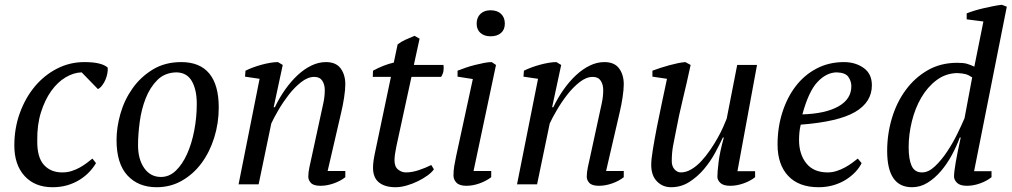

<svg xmlns="http://www.w3.org/2000/svg" viewBox="-20 -772 4236 804"><path d="M382 -89Q371 -70 354 -52Q337 -34 314 -19.5Q291 -5 262.5 3.5Q234 12 200 12Q126 12 83 -35Q40 -82 40 -163Q40 -235 63 -298.5Q86 -362 125.5 -409.5Q165 -457 218.5 -484.5Q272 -512 333 -512Q371 -512 395 -506Q419 -500 431 -489Q432 -478 429.5 -464.5Q427 -451 421.5 -438Q416 -425 407.5 -414Q399 -403 390 -399L322 -469Q288 -468 254.5 -448Q221 -428 194.5 -391Q168 -354 151.5 -301.5Q135 -249 136 -183Q135 -114 163.5 -82Q192 -50 241 -50Q262 -50 280.5 -56Q299 -62 315 -71Q331 -80 344 -90Q357 -100 367 -108Z M468 -186Q468 -239 484.5 -296.5Q501 -354 535 -402Q569 -450 620 -481Q671 -512 739 -512Q817 -512 856.5 -464Q896 -416 896 -322Q896 -256 877 -195.5Q858 -135 824 -89Q790 -43 742 -15.5Q694 12 636 12Q559 12 513.5 -37.5Q468 -87 468 -186ZM719 -469Q670 -468 639 -437Q608 -406 590 -360Q572 -314 565 -261Q558 -208 558 -164Q558 -105 584 -68Q610 -31 654 -31Q689 -31 716.5 -57.5Q744 -84 763.5 -127.5Q783 -171 793.5 -226Q804 -281 804 -337Q804 -396 783.5 -432Q763 -468 719 -469Z M1322 -285Q1329 -316 1334.5 -342.5Q1340 -369 1340 -395Q1340 -418 1329.5 -434Q1319 -450 1296 -450Q1269 -450 1241 -428Q1213 -406 1189 -375Q1165 -344 1145.5 -310.5Q1126 -277 1116 -255L1063 0H979L1067 -442L1006 -451L1008 -476Q1022 -483 1039.5 -489.5Q1057 -496 1075.5 -501Q1094 -506 1111.5 -509Q1129 -512 1144 -512L1164 -500L1126 -323H1131Q1150 -363 1174.5 -397.5Q1199 -432 1226.5 -457.5Q1254 -483 1284 -497.5Q1314 -512 1345 -512Q1387 -512 1406.5 -485.5Q1426 -459 1426 -419Q1426 -397 1421 -364Q1416 -331 1409 -302L1352 -56H1426V-30Q1406 -14 1377.5 -4Q1349 6 1322 6Q1293 6 1282 -6Q1271 -18 1271 -32Q1271 -51 1276 -73.5Q1281 -96 1286 -119Z M1542 -476Q1562 -487 1584.5 -496Q1607 -505 1629 -510L1645 -586Q1659 -597 1677.5 -605.5Q1696 -614 1716 -622L1737 -610L1713 -500H1837Q1839 -488 1837 -475Q1835 -462 1827 -450H1703L1640 -160Q1636 -141 1634 -126.5Q1632 -112 1632 -100Q1632 -74 1647 -62Q1662 -50 1680 -50Q1705 -50 1733.5 -59.5Q1762 -69 1786 -81L1797 -63Q1788 -50 1770 -37Q1752 -24 1729.5 -13Q1707 -2 1682.5 5Q1658 12 1636 12Q1592 12 1567 -8Q1542 -28 1542 -70Q1542 -84 1544.5 -101Q1547 -118 1551 -136L1617 -450H1541Z M1896 -451V-476Q1911 -482 1930 -488.5Q1949 -495 1969 -500Q1989 -505 2007 -508.5Q2025 -512 2039 -512L2057 -500L1963 -56H2037V-30Q2016 -14 1988 -4Q1960 6 1933 6Q1904 6 1891.5 -7Q1879 -20 1879 -37Q1879 -57 1882 -76Q1885 -95 1890 -118L1960 -441ZM1976 -673Q1976 -699 1992 -714Q2008 -729 2034 -729Q2062 -729 2078 -714Q2094 -699 2094 -673Q2094 -648 2078 -634Q2062 -620 2034 -620Q2008 -620 1992 -634Q1976 -648 1976 -673Z M2488 -285Q2495 -316 2500.5 -342.5Q2506 -369 2506 -395Q2506 -418 2495.5 -434Q2485 -450 2462 -450Q2435 -450 2407 -428Q2379 -406 2355 -375Q2331 -344 2311.5 -310.5Q2292 -277 2282 -255L2229 0H2145L2233 -442L2172 -451L2174 -476Q2188 -483 2205.5 -489.5Q2223 -496 2241.5 -501Q2260 -506 2277.5 -509Q2295 -512 2310 -512L2330 -500L2292 -323H2297Q2316 -363 2340.5 -397.5Q2365 -432 2392.5 -457.5Q2420 -483 2450 -497.5Q2480 -512 2511 -512Q2553 -512 2572.5 -485.5Q2592 -459 2592 -419Q2592 -397 2587 -364Q2582 -331 2575 -302L2518 -56H2592V-30Q2572 -14 2543.5 -4Q2515 6 2488 6Q2459 6 2448 -6Q2437 -18 2437 -32Q2437 -51 2442 -73.5Q2447 -96 2452 -119Z M3142 -55V-30Q3122 -14 3093.5 -4Q3065 6 3038 6Q3009 6 2996.5 -6Q2984 -18 2984 -32Q2984 -50 2989 -92.5Q2994 -135 3011 -196H3007Q2994 -168 2974.5 -132Q2955 -96 2928 -64Q2901 -32 2866.5 -10Q2832 12 2790 12Q2755 12 2731 -12.5Q2707 -37 2707 -82Q2707 -104 2714 -147Q2721 -190 2731 -241Q2741 -292 2752.5 -345.5Q2764 -399 2773 -442L2712 -451V-476Q2728 -482 2746.5 -488Q2765 -494 2783.5 -499Q2802 -504 2819 -507.5Q2836 -511 2850 -512L2872 -500Q2856 -425 2839.5 -357.5Q2823 -290 2809 -215Q2804 -191 2798.5 -161.5Q2793 -132 2793 -97Q2793 -76 2804.5 -63Q2816 -50 2831 -50Q2853 -50 2875 -63Q2897 -76 2916.5 -97Q2936 -118 2953.5 -143.5Q2971 -169 2985 -194Q2999 -219 3008.5 -240.5Q3018 -262 3023 -275L3067 -500H3150L3068 -55Z M3588 -89Q3579 -70 3562 -52Q3545 -34 3522 -19.5Q3499 -5 3470 3.5Q3441 12 3408 12Q3325 12 3280.5 -35.5Q3236 -83 3236 -167Q3236 -238 3256 -301Q3276 -364 3312 -411Q3348 -458 3399.5 -485Q3451 -512 3514 -512Q3562 -512 3596.5 -487.5Q3631 -463 3631 -415Q3631 -344 3560.5 -303Q3490 -262 3333 -250Q3329 -233 3327.5 -217Q3326 -201 3326 -186Q3326 -126 3356.5 -88Q3387 -50 3446 -50Q3465 -50 3483.5 -56Q3502 -62 3518.5 -71Q3535 -80 3548.5 -90Q3562 -100 3572 -108ZM3483 -469Q3440 -468 3403 -428.5Q3366 -389 3340 -293Q3437 -296 3491 -326.5Q3545 -357 3545 -411Q3545 -432 3532.5 -450Q3520 -468 3483 -469Z M3841 -50Q3868 -50 3895 -75.5Q3922 -101 3946 -137Q3970 -173 3989 -212Q4008 -251 4019 -277L4051 -448Q4036 -458 4023.5 -461.5Q4011 -465 3988 -466Q3940 -465 3902 -436.5Q3864 -408 3838 -363.5Q3812 -319 3798.5 -264Q3785 -209 3785 -156Q3785 -105 3797.5 -77.5Q3810 -50 3841 -50ZM3999 -196Q3986 -160 3966 -123Q3946 -86 3920.5 -56Q3895 -26 3864.5 -7Q3834 12 3799 12Q3695 12 3695 -140Q3695 -211 3715 -277.5Q3735 -344 3773 -395.5Q3811 -447 3865 -478Q3919 -509 3988 -509Q4014 -509 4027 -505.5Q4040 -502 4060 -493L4098 -682L4028 -691V-716Q4043 -722 4061 -727.5Q4079 -733 4098.5 -737.5Q4118 -742 4138 -746Q4158 -750 4175 -752L4196 -744L4059 -55H4132V-30Q4112 -14 4084 -4Q4056 6 4029 6Q4000 6 3987.5 -6.5Q3975 -19 3975 -33Q3975 -51 3982 -92Q3989 -133 4003 -196Z"/></svg>

Font: PTSerifItalic
Style: Italic
Weight: 400
Italic angle: -12°
Designer: A.Korolkova, O.Umpeleva, V.Yefimov
Foundry: ParaType Ltd
Version: Version 1.000W OFL